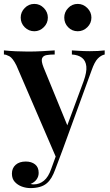

<svg xmlns="http://www.w3.org/2000/svg" viewBox="-30 -775 564 983"><path d="M506 -517V-496Q487 -492 470.5 -475Q454 -458 439 -415L291 -9L260 38L54 -440Q35 -478 18 -487Q1 -496 -10 -496V-517Q19 -514 50.5 -512.5Q82 -511 114 -511Q151 -511 185.5 -513Q220 -515 250 -517V-496Q227 -496 209 -493Q191 -490 185.5 -476.5Q180 -463 193 -430L318 -125L310 -121L398 -359Q415 -406 412 -435Q409 -464 390 -479Q371 -494 338 -496V-517Q354 -516 370 -515Q386 -514 401 -513.5Q416 -513 430 -513Q451 -513 471.5 -514Q492 -515 506 -517ZM291 -9 253 92Q244 117 233.5 134.5Q223 152 210 163Q195 176 173.5 182Q152 188 126 188Q103 188 81.5 180Q60 172 45.5 156Q31 140 31 114Q31 86 50 69Q69 52 102 52Q131 52 149.5 66.5Q168 81 168 110Q168 129 157 144Q146 159 126 167Q131 168 135.5 168.5Q140 169 143 169Q172 169 195 150Q218 131 232 90L268 -9ZM368 -755Q396 -755 417 -734Q438 -713 438 -685Q438 -656 417 -635.5Q396 -615 368 -615Q339 -615 319 -635.5Q299 -656 299 -685Q299 -713 319 -734Q339 -755 368 -755ZM146 -755Q174 -755 194.5 -734Q215 -713 215 -685Q215 -656 194 -635.5Q173 -615 146 -615Q117 -615 96.5 -635.5Q76 -656 76 -685Q76 -713 96.5 -734Q117 -755 146 -755Z"/></svg>

Font: Playfair Display SemiBold
Style: Regular
Weight: 600
Designer: Claus Eggers Sørensen
Foundry: Claus Eggers Sørensen
Version: Version 1.203